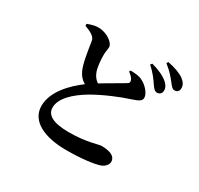

<svg xmlns="http://www.w3.org/2000/svg" viewBox="-177 -1030 1353 1304"><g transform="rotate(30 500.0 -378.5)"><path d="M779 -630C795 -607 808 -592 824 -592C846 -591 861 -607 861 -628C861 -646 855 -664 833 -684C802 -712 756 -732 700 -747L690 -734C736 -694 761 -657 779 -630ZM872 -706C891 -682 902 -665 921 -665C942 -665 955 -679 955 -701C955 -723 945 -743 920 -762C892 -783 846 -800 789 -811L781 -798C833 -757 853 -729 872 -706ZM178 -758V-743C199 -735 221 -726 236 -716C256 -703 265 -691 268 -668C277 -607 291 -511 313 -464C326 -436 345 -413 373 -397C293 -338 191 -237 191 -124C191 -4 315 54 488 54C606 54 703 41 745 26C773 15 792 -8 792 -29C792 -77 740 -91 680 -91C659 -91 580 -60 442 -60C320 -60 262 -91 262 -151C262 -225 340 -295 429 -348C511 -396 626 -444 703 -468C751 -484 769 -495 769 -519C769 -552 729 -598 688 -617C664 -630 632 -632 596 -633L590 -622C605 -610 624 -596 630 -578C635 -565 633 -556 621 -549C597 -533 517 -489 447 -446C427 -460 412 -478 402 -503C389 -535 384 -590 384 -629C383 -655 390 -677 390 -698C390 -730 329 -777 261 -777C232 -777 205 -768 178 -758Z"/></g></svg>

Font: Noto Serif CJK KR
Style: Bold
Weight: 700
Designer: Ryoko NISHIZUKA 西塚涼子 (kana & ideographs); Frank Grießhammer (Latin, Greek & Cyrillic); Wenlong ZHANG 张文龙 (bopomofo); San
Foundry: Adobe
Version: Version 2.001;hotconv 1.1.0;makeotfexe 2.6.0